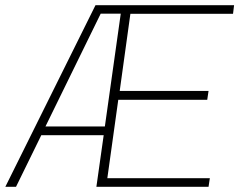

<svg xmlns="http://www.w3.org/2000/svg" viewBox="-24 -717 918 737"><path d="M-3.5 0H37.5L134.5 -198H374L346 0H776.5L781.5 -33H388L430 -334H771.5L776.5 -368H435.5L476.5 -664H870.5L874.5 -697H342.5ZM150.5 -231.5 362.5 -664.5H439.5L378.5 -231.5Z"/></svg>

Font: HK Grotesk ExtraLight
Style: Italic
Weight: 200
Italic angle: -16°
Designer: Alfredo Marco Pradil
Foundry: Hanken Design Co.
Version: Version 3.001;FEAKit 1.0